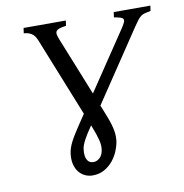

<svg xmlns="http://www.w3.org/2000/svg" viewBox="-73 -684 735 769"><g transform="rotate(-10 294.0 -300.0)"><path d="M296.4 -82Q297.4 -89.8 296.9 -98.9Q296.4 -107.9 293.5 -119.9Q290.5 -131.8 285.2 -147.5Q279.8 -163.1 271.5 -184.1Q228.5 -122.6 225.6 -97.2Q223.1 -80.1 224.9 -68.8Q226.6 -57.6 231 -50.5Q235.4 -43.5 241.9 -40.5Q248.5 -37.6 255.9 -37.6Q269.5 -37.6 281.5 -48.6Q293.5 -59.6 296.4 -82ZM514.6 -543.5 321.8 -255.4 327.1 -242.7Q338.4 -215.3 345.7 -195.1Q353 -174.8 356.7 -158.9Q360.4 -143.1 361.1 -130.4Q361.8 -117.7 360.4 -105Q357.4 -85 348.6 -64Q339.8 -43 325.2 -25.4Q310.5 -7.8 290 3.4Q269.5 14.6 243.2 14.6Q227.1 14.6 212.4 7.8Q197.8 1 187.5 -12Q177.2 -24.9 172.6 -43.5Q168 -62 170.9 -85.9Q172.4 -98.1 176.3 -109.6Q180.2 -121.1 186.5 -133.5Q192.9 -146 202.1 -160.9Q211.4 -175.8 224.1 -194.8L251 -234.9L127 -544.4Q122.1 -557.6 117.4 -566.4Q112.8 -575.2 106.4 -580.8Q100.1 -586.4 91.6 -589.6Q83 -592.8 69.8 -594.2L72.8 -615.2H244.6L241.7 -594.2Q224.1 -591.8 214.6 -588.6Q205.1 -585.4 201.4 -580.1Q197.8 -574.7 199.2 -566.2Q200.7 -557.6 206.1 -544.4L300.8 -308.6L458.5 -543.5Q468.3 -558.1 472.2 -566.9Q476.1 -575.7 473.4 -580.8Q470.7 -585.9 461.7 -588.6Q452.6 -591.3 436.5 -594.2L439.5 -615.2H588.4L585.4 -594.2Q570.8 -591.3 561.5 -588.9Q552.2 -586.4 545.4 -581.3Q538.6 -576.2 531.7 -567.4Q524.9 -558.6 514.6 -543.5Z"/></g></svg>

Font: Akkhara
Style: Italic
Weight: 400
Italic angle: -7°
Designer: J. Victor Gaultney
Version: Version 1.00 June 13, 2006, initial release